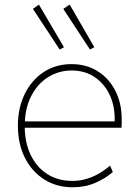

<svg xmlns="http://www.w3.org/2000/svg" viewBox="-20 -794 595 822"><path d="M291 7.8Q222.2 7.8 169.2 -25.9Q116.2 -59.6 86.4 -118.9Q56.6 -178.2 56.6 -255.9Q56.6 -331.1 85.4 -390.6Q114.3 -450.2 166 -484.9Q217.8 -519.5 286.1 -519.5Q350.1 -519.5 398.4 -489Q446.8 -458.5 473.9 -405.3Q501 -352.1 501 -284.2Q501 -275.4 501 -266.4Q501 -257.3 500 -247.1H80.1V-274.4H470.7Q473.1 -335.9 450.7 -385.3Q428.2 -434.6 386 -463.4Q343.8 -492.2 287.1 -492.2Q231.9 -492.2 186.3 -463.9Q140.6 -435.5 113.3 -382.1Q85.9 -328.6 85.9 -253.9Q85.9 -184.1 111.1 -131.3Q136.2 -78.6 181.9 -49.1Q227.5 -19.5 289.1 -19.5Q321.8 -19.5 350.3 -28.1Q378.9 -36.6 404.1 -51.3Q429.2 -65.9 451.2 -85L462.9 -57.6Q433.6 -31.2 389.4 -11.7Q345.2 7.8 291 7.8ZM365.2 -582 251 -755.9 278.3 -774.4 383.8 -591.8ZM235.4 -582 121.1 -755.9 146.5 -774.4 253.9 -591.8Z"/></svg>

Font: Reddit Sans ExtraLight
Style: Regular
Weight: 250
Designer: Stephen Hutchings
Foundry: Reddit
Version: Version 1.014